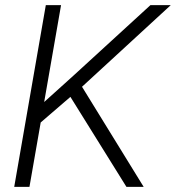

<svg xmlns="http://www.w3.org/2000/svg" viewBox="-20 -731 688 751"><path d="M474.6 0H542L300.8 -391.6L647.9 -710.9H568.4L266.6 -434.6L152.8 -332L218.8 -710.9H159.2L35.6 0H95.2L139.2 -252L255.4 -352.1Z"/></svg>

Font: Roboto Light
Style: Italic
Weight: 300
Italic angle: -12°
Designer: Google
Version: Version 2.137; 2017